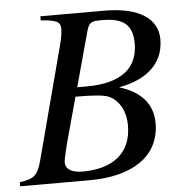

<svg xmlns="http://www.w3.org/2000/svg" viewBox="-72 -700 718 748"><g transform="rotate(-5 287.0 -326.5)"><path d="M113 -653V-637C176 -632 190 -625 190 -596C190 -581 186 -557 179 -532L64 -96C48 -34 32 -24 -23 -16V0H249C411 0 524 -66 524 -200C524 -271 482 -324 396 -350V-351C487 -367 571 -417 571 -523C571 -602 502 -653 363 -653ZM232 -365 291 -581C301 -617 314 -617 353 -617C434 -617 470 -589 470 -515C470 -416 400 -365 269 -365ZM222 -329C285 -329 327 -326 347 -319C385 -306 416 -262 416 -200C416 -89 340 -36 225 -36C183 -36 158 -50 158 -78C158 -91 169 -136 190 -212Z"/></g></svg>

Font: STIXGeneral
Style: Italic
Weight: 400
Italic angle: -16.33°
Designer: MicroPress Inc., with final additions and corrections provided by Coen Hoffman, Elsevier (retired)
Version: Version 1.1.0